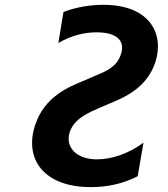

<svg xmlns="http://www.w3.org/2000/svg" viewBox="-20 -757 688 788"><path d="M353 11C416.5 11 482.2 -1.4 545.1 -33.7L568.9 -171.5C509.9 -127.5 439.3 -103 378.2 -103C291.5 -103 246.4 -154.8 266.3 -215.2C284.8 -270.2 343.4 -294.7 388.8 -314.6L448.9 -340.2C492.5 -359 583.1 -398.1 617.2 -500.7C655.5 -616.5 596.2 -737.2 404.5 -737.2C356.5 -737.2 296.9 -729.8 240.4 -707.7L219.5 -580.6C278.1 -614.3 331.7 -624.3 376.1 -624.3C460.9 -624.3 494.7 -588.8 476.2 -533.7C459.2 -482.2 414.8 -464.5 377.5 -448.9L324.6 -426.1C260.7 -399.5 163.4 -361.2 124.3 -244C78.5 -105.8 158 11 353 11Z"/></svg>

Font: TID UI Semi Bold
Style: Italic
Weight: 600
Italic angle: -9.39999°
Designer: The TID Project Authors
Foundry: Bakken & Bæck
Version: Version 1.001;hotconv 1.0.109;makeotfexe 2.5.65596